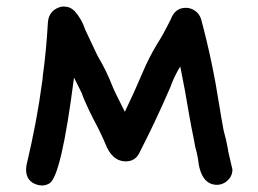

<svg xmlns="http://www.w3.org/2000/svg" viewBox="-20 -559 790 589"><path d="M109 10Q102 10 95 8Q60 -2 60 -39L61 -51Q94 -190 109 -306Q111 -315 111 -324Q122 -402 127 -491Q130 -526 163 -537Q169 -539 175 -539Q195 -539 209 -525Q231 -500 241 -469Q243 -464 251.5 -446.5Q260 -429 268.5 -410.5Q277 -392 282 -383Q307 -341 326 -292Q330 -281 362 -218L363 -216Q391 -274 416 -333Q436 -381 462 -424Q478 -448 504 -500Q517 -535 550 -535Q566 -535 579 -525.5Q592 -516 597 -500Q632 -370 653 -234Q659 -196 666 -159Q674 -130 679 -103L680 -95L693 -39Q693 -14 670 1Q658 8 646 8Q595 8 587 -74Q584 -91 579 -108L575 -130Q567 -168 560 -208Q548 -282 533 -355Q519 -333 506 -301Q504 -294 501 -288Q457 -186 406 -87Q393 -64 366 -64Q323 -64 302 -121Q292 -144 281 -166Q266 -194 253 -221Q235 -259 231 -273L207 -321Q168 -16 131 4Q120 10 109 10Z"/></svg>

Font: Bad Comic
Style: Regular
Weight: 400
Designer: GGBotNet
Foundry: f0n7
Version: 0.9